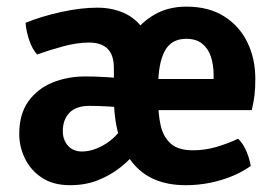

<svg xmlns="http://www.w3.org/2000/svg" viewBox="-20 -530 808 564"><path d="M36.5 -136Q36.5 -194.5 63.2 -232Q90 -269.5 134.2 -287.5Q178.5 -305.5 231.5 -305.5Q258.5 -305.5 292.2 -303.5Q326 -301.5 355 -295.5V-210Q330.5 -215.5 299 -217.2Q267.5 -219 243 -219Q203.5 -219 184 -198.8Q164.5 -178.5 164.5 -144.5Q164.5 -119.5 179.5 -102.2Q194.5 -85 221 -85Q255.5 -85 292.5 -108.8Q329.5 -132.5 354 -179L382 -86Q363 -62 334.5 -39Q306 -16 268.8 -1Q231.5 14 186 14Q135.5 14 102.2 -8.5Q69 -31 52.8 -65.5Q36.5 -100 36.5 -136ZM314.5 -245.5V-330Q314.5 -368.5 296 -386.8Q277.5 -405 242 -405Q207.5 -405 168 -394.5Q128.5 -384 89 -370Q74.5 -386 65.8 -412Q57 -438 55 -463Q101.5 -482 159.8 -494.8Q218 -507.5 265.5 -507.5Q313.5 -507.5 350.5 -488.8Q387.5 -470 408.2 -432.2Q429 -394.5 429 -337.5V-245.5ZM395.5 -206.5V-298H607.5V-309.5Q607.5 -338.5 599.8 -362.8Q592 -387 574.2 -401.5Q556.5 -416 527 -416Q483 -416 463.8 -379.8Q444.5 -343.5 444.5 -273.5V-235.5Q444.5 -195 452 -161.5Q459.5 -128 481.5 -108.2Q503.5 -88.5 546.5 -88.5Q582 -88.5 615.2 -98.2Q648.5 -108 679.5 -122.5Q694.5 -108 704 -85.2Q713.5 -62.5 716.5 -42.5Q679.5 -16 629 -1Q578.5 14 525.5 14Q421 14 367.8 -54Q314.5 -122 314.5 -245.5Q314 -294 327.8 -341Q341.5 -388 368.2 -426.5Q395 -465 435 -487.8Q475 -510.5 527.5 -510.5Q593 -510.5 638 -482.2Q683 -454 706.5 -406Q730 -358 730 -298Q730 -269 727.5 -249.2Q725 -229.5 719.5 -206.5Z"/></svg>

Font: Signika SemiBold
Style: Regular
Weight: 600
Designer: Anna Giedry
Foundry: Anna Giedry
Version: Version 2.001